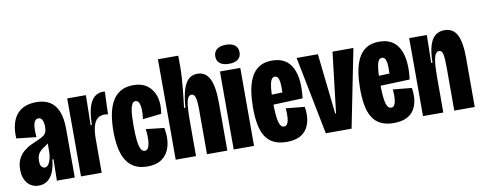

<svg xmlns="http://www.w3.org/2000/svg" viewBox="-61 -983 3210 1280"><g transform="rotate(-10 1544.0 -343.0)"><path d="M115.3 11.7Q84.5 11.7 60.8 -3.4Q37.2 -18.5 23.8 -46.6Q10.3 -74.7 10.3 -113.7Q10.3 -157.2 25.1 -186.5Q39.8 -215.8 63.2 -235.2Q86.5 -254.7 112.7 -266.8Q138.8 -279 160.8 -288.2Q186.8 -299.2 200.4 -309.5Q214 -319.8 218.8 -333.1Q223.7 -346.3 223.7 -366.3Q223.7 -398.5 214.8 -414.6Q205.8 -430.7 188.8 -430.7Q173.7 -430.7 164.8 -417.2Q155.8 -403.8 153.5 -377Q151.2 -350.2 155.3 -309.5L21.2 -324.2Q18 -376.2 28 -416.5Q38 -456.8 59.9 -484.3Q81.8 -511.8 115.6 -525.7Q149.3 -539.5 194.5 -539.5Q248.7 -539.5 285.5 -516.7Q322.3 -493.8 340.9 -447.2Q359.5 -400.5 359.5 -327V-201.8Q359.7 -168.3 359.8 -134.7Q359.8 -101 359.9 -67.3Q360 -33.7 360 0H238.7Q239.5 -36.3 240.2 -72.2Q240.8 -108.2 241.5 -144.5H233.5Q228.8 -92.7 213.2 -57.7Q197.5 -22.7 172.7 -5.5Q147.8 11.7 115.3 11.7ZM175.2 -100.2Q186.5 -100.2 195.2 -109Q204 -117.8 209.9 -132.9Q215.8 -148 218.8 -165.4Q221.8 -182.8 221.8 -199.3V-263L244.8 -279.5Q236.8 -267.2 226.2 -258.2Q215.5 -249.2 203.9 -241.8Q192.3 -234.5 181.6 -226.4Q170.8 -218.3 162.7 -208.8Q154.5 -199.2 149.2 -185.1Q144 -171 144 -151.3Q144 -122.2 153.9 -111.2Q163.8 -100.2 175.2 -100.2Z M402.2 0V-287.5L401.7 -528H528.2L524.8 -325.7H533.2Q534.7 -406 549.8 -450.5Q564.8 -495 589.6 -512.8Q614.3 -530.5 643.7 -530.5Q647.3 -530.5 650.2 -530.5Q653.2 -530.5 656.8 -529.5L651.3 -375.7Q646.2 -377.3 639.8 -378.2Q633.5 -379 626.7 -379Q598.8 -379 580 -363.5Q561.2 -348 551.8 -314.8Q542.3 -281.7 542.3 -226.5V0Z M850.8 11.7Q798.2 11.7 762.8 -8.2Q727.3 -28.2 706.2 -64.3Q685 -100.5 676 -149.8Q667 -199.2 667 -258Q667 -317.3 676 -368.2Q685 -419.2 705.7 -457.2Q726.3 -495.2 761.8 -516.9Q797.3 -538.7 849.3 -538.7Q911.2 -538.7 948.6 -508.3Q986 -478 999.1 -428.2Q1012.2 -378.3 1000.8 -318.2L875.2 -304Q880.3 -340.8 879.1 -369.5Q877.8 -398.2 870 -414.8Q862.2 -431.3 846 -431.3Q833.8 -431.3 826 -420.2Q818.2 -409.2 813.7 -388.3Q809.2 -367.5 807.4 -338.6Q805.7 -309.7 805.7 -274.2Q805.7 -212 810.2 -172.1Q814.8 -132.2 825 -113Q835.2 -93.8 850.7 -93.8Q869.5 -93.8 877.5 -116.1Q885.5 -138.3 886.1 -171.2Q886.7 -204.2 882 -235.5L1005.3 -221.7Q1014.2 -179 1011.1 -137.6Q1008 -96.2 990.8 -62.3Q973.5 -28.5 939.3 -8.4Q905.2 11.7 850.8 11.7Z M1043.2 0V-296.3L1042.7 -680H1180.5V-588.3Q1180.5 -565.5 1178.1 -531.7Q1175.7 -497.8 1172.2 -460.4Q1168.7 -423 1164.8 -388.7Q1160.8 -354.3 1157.8 -330.5H1167Q1173.3 -411.3 1188.8 -456.7Q1204.3 -502 1228.2 -520.8Q1252.2 -539.5 1283.5 -539.5Q1339.5 -539.5 1366.1 -487.3Q1392.7 -435.2 1392.7 -321.8V0H1255V-299.5Q1255 -358 1247.6 -383.3Q1240.2 -408.7 1222 -408.7Q1204.5 -408.7 1195.8 -388.7Q1187 -368.7 1183.9 -331.1Q1180.8 -293.5 1180.8 -241.2V0Z M1435.8 0V-528H1573.5V0ZM1504.5 -567.8Q1466 -567.8 1444.2 -584.3Q1422.5 -600.8 1422.5 -631.8Q1422.5 -663 1444.2 -679.8Q1466 -696.7 1504.5 -696.7Q1544.2 -696.7 1565.5 -679.8Q1586.8 -663 1586.8 -631.8Q1586.8 -600.7 1565.5 -584.2Q1544.2 -567.8 1504.5 -567.8Z M1793.7 11.7Q1740 11.7 1704.6 -6.5Q1669.2 -24.7 1648.6 -58.8Q1628 -93 1619.4 -141.8Q1610.8 -190.5 1610.8 -250.8Q1610.8 -307.8 1618.5 -359.3Q1626.2 -410.8 1645.6 -451.8Q1665 -492.7 1699.8 -516.1Q1734.7 -539.5 1789.7 -539.5Q1840.5 -539.5 1874.2 -519.2Q1907.8 -499 1926.5 -461.3Q1945.2 -423.7 1950.2 -371.4Q1955.2 -319.2 1947 -255.8L1702.3 -246.8V-314.2L1833.3 -318.8L1817.8 -270Q1823 -325.3 1821.9 -360.8Q1820.8 -396.3 1813.2 -413.4Q1805.5 -430.5 1789.7 -430.5Q1772.7 -430.5 1763.8 -410.8Q1755 -391.2 1751.8 -355.6Q1748.7 -320 1748.7 -271.3Q1748.7 -173 1759.2 -132.7Q1769.7 -92.3 1793.5 -92.3Q1806.2 -92.3 1813.4 -101.9Q1820.7 -111.5 1823.8 -127.8Q1826.8 -144 1827 -165.3Q1827.2 -186.7 1824.8 -210L1951.5 -197.8Q1958.3 -160.2 1954.8 -122.8Q1951.2 -85.5 1934.1 -54.9Q1917 -24.3 1882.9 -6.3Q1848.8 11.7 1793.7 11.7Z M2059.3 0 1954.8 -528H2098.7L2144 -118H2149.5L2197.8 -528H2339.2L2233.8 0Z M2518.7 11.7Q2465 11.7 2429.6 -6.5Q2394.2 -24.7 2373.6 -58.8Q2353 -93 2344.4 -141.8Q2335.8 -190.5 2335.8 -250.8Q2335.8 -307.8 2343.5 -359.3Q2351.2 -410.8 2370.6 -451.8Q2390 -492.7 2424.8 -516.1Q2459.7 -539.5 2514.7 -539.5Q2565.5 -539.5 2599.2 -519.2Q2632.8 -499 2651.5 -461.3Q2670.2 -423.7 2675.2 -371.4Q2680.2 -319.2 2672 -255.8L2427.3 -246.8V-314.2L2558.3 -318.8L2542.8 -270Q2548 -325.3 2546.9 -360.8Q2545.8 -396.3 2538.2 -413.4Q2530.5 -430.5 2514.7 -430.5Q2497.7 -430.5 2488.8 -410.8Q2480 -391.2 2476.8 -355.6Q2473.7 -320 2473.7 -271.3Q2473.7 -173 2484.2 -132.7Q2494.7 -92.3 2518.5 -92.3Q2531.2 -92.3 2538.4 -101.9Q2545.7 -111.5 2548.8 -127.8Q2551.8 -144 2552 -165.3Q2552.2 -186.7 2549.8 -210L2676.5 -197.8Q2683.3 -160.2 2679.8 -122.8Q2676.2 -85.5 2659.1 -54.9Q2642 -24.3 2607.9 -6.3Q2573.8 11.7 2518.7 11.7Z M2717.2 0V-312.5L2716.7 -528H2836.3L2832.8 -339.3H2841.2Q2842.5 -414.2 2856.8 -457.8Q2871 -501.5 2896.3 -520.5Q2921.7 -539.5 2955.8 -539.5Q3014.5 -539.5 3041 -489.8Q3067.5 -440 3067.5 -332.3V0H2929V-297.5Q2929 -356.5 2922.8 -382.8Q2916.7 -409 2898 -409Q2878.7 -409 2869.4 -384.8Q2860.2 -360.5 2857.5 -321.3Q2854.8 -282.2 2854.8 -236.3V0Z"/></g></svg>

Font: Bricolage Grotesque 96pt ExtraBold Condensed
Style: Regular
Weight: 800
Width: 3
Version: Version 1.001;gftools[0.9.33.dev8+g029e19f]